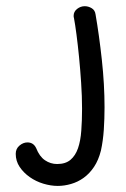

<svg xmlns="http://www.w3.org/2000/svg" viewBox="-20 -571 409 625"><path d="M220.7 -512.7Q219.7 -514.6 219.7 -519.5Q219.7 -533.2 231 -542Q242.2 -550.8 255.9 -550.8Q267.6 -550.8 278.3 -544.4Q289.1 -538.1 291 -524.4Q302.7 -457 311.5 -376.5Q320.3 -295.9 320.3 -221.7Q320.3 -184.6 317.9 -148.4Q315.4 -112.3 308.6 -81.1Q300.8 -49.8 286.1 -27.8Q271.5 -5.9 252.4 7.8Q233.4 21.5 211.4 27.8Q189.5 34.2 168 34.2Q145.5 34.2 121.1 26.9Q96.7 19.5 76.7 5.4Q56.6 -8.8 43.9 -27.8Q31.2 -46.9 31.2 -70.3Q31.2 -86.9 43.5 -97.2Q55.7 -107.4 69.3 -107.4Q88.9 -107.4 97.7 -88.9Q108.4 -61.5 126.5 -49.3Q144.5 -37.1 166 -37.1Q193.4 -37.1 209.5 -50.8Q225.6 -64.5 233.9 -88.4Q242.2 -112.3 244.6 -145.5Q247.1 -178.7 247.1 -216.8Q247.1 -257.8 244.1 -301.8Q241.2 -345.7 237.3 -385.3Q233.4 -424.8 229 -458.5Q224.6 -492.2 220.7 -512.7Z"/></svg>

Font: Gamja Flower
Style: Regular
Weight: 400
Designer: YoonDesign Inc.
Foundry: YoonDesign Inc.
Version: Version 3.00;build 20171102